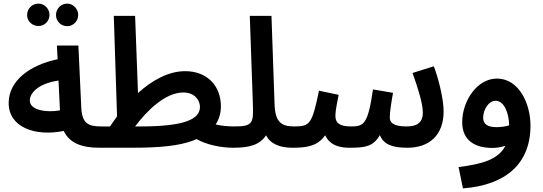

<svg xmlns="http://www.w3.org/2000/svg" viewBox="-20 -813 3005 1063"><path d="M193 -669C226 -669 254 -696 254 -730C254 -765 226 -793 193 -793C158 -793 130 -765 130 -730C130 -696 158 -669 193 -669ZM352 -668C385 -668 413 -696 413 -730C413 -764 385 -793 352 -793C317 -793 290 -764 290 -730C290 -696 317 -668 352 -668Z M530 5C573 5 598 -22 598 -56C598 -88 581 -113 540 -113C469 -113 435 -129 430 -216L414 -561H295L299 -485C145 -453 28 -366 28 -243C28 -108 174 -56 333 -88C365 -20 434 5 530 5ZM145 -256C145 -305 204 -353 304 -367L312 -202C235 -188 145 -204 145 -256Z M530 5H705C873 5 969 -6 1047 -34C1054 -37 1061 -40 1068 -43C1122 -12 1202 5 1272 5C1315 5 1341 -22 1341 -56C1341 -88 1323 -113 1282 -113C1242 -113 1207 -116 1174 -124C1194 -154 1203 -189 1203 -224C1203 -337 1128 -419 1005 -419C913 -419 823 -369 744 -298L728 -725H610L628 -169C615 -151 602 -132 589 -113H540ZM995 -301C1059 -301 1087 -257 1087 -221C1087 -153 1002 -113 758 -113H728C793 -200 895 -301 995 -301Z M1272 5C1364 5 1419 -12 1453 -64C1478 -15 1531 5 1599 5C1642 5 1668 -22 1668 -56C1668 -88 1651 -113 1609 -113C1536 -113 1503 -138 1500 -239L1483 -725H1363L1380 -238C1383 -136 1383 -113 1282 -113Z M1599 5C1678 5 1739 -4 1780 -64C1810 -3 1868 5 1917 5C2002 5 2047 -2 2083 -65C2104 -14 2150 5 2236 5C2356 5 2436 -64 2436 -196C2436 -261 2411 -368 2382 -446L2264 -409C2294 -325 2321 -240 2321 -190C2321 -131 2285 -113 2231 -113C2153 -113 2138 -137 2138 -164C2138 -194 2148 -256 2156 -299L2045 -318C2017 -125 1995 -113 1923 -113C1856 -113 1837 -135 1837 -171C1837 -205 1849 -256 1855 -288L1746 -311C1708 -126 1696 -113 1609 -113Z M2543 230C2780 212 2917 94 2917 -118C2917 -238 2854 -378 2731 -378C2622 -378 2539 -255 2539 -136C2539 -37 2608 6 2706 6C2733 6 2757 1 2778 -6C2739 71 2649 95 2519 112ZM2655 -161C2655 -204 2684 -255 2724 -255C2772 -255 2798 -185 2799 -119C2777 -112 2751 -109 2728 -109C2677 -109 2655 -128 2655 -161Z"/></svg>

Font: Noto Sans Arabic SemBd
Style: Regular
Weight: 600
Designer: Monotype Design Team, Nadine Chahine, Nizar Qandah and Khaled Hosny
Foundry: Monotype Imaging Inc.
Version: Version 2.012